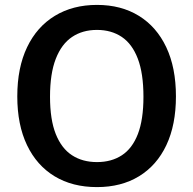

<svg xmlns="http://www.w3.org/2000/svg" viewBox="-20 -753 788 783"><path d="M375.5 10Q275.5 10 202.8 -34Q130 -78 90.2 -161Q50.5 -244 50.5 -360Q50.5 -477 90.5 -560.5Q130.5 -644 203.8 -688.5Q277 -733 375.5 -733Q474 -733 546.2 -688.5Q618.5 -644 658 -560.5Q697.5 -477 697.5 -360Q697.5 -244 658.5 -161.2Q619.5 -78.5 547 -34.2Q474.5 10 375.5 10ZM375.5 -92Q434.5 -92 477 -119.8Q519.5 -147.5 542.2 -206.2Q565 -265 565 -358.5Q565 -453.5 542 -513.8Q519 -574 476.5 -602.5Q434 -631 375.5 -631Q316.5 -631 273.8 -602.2Q231 -573.5 207.5 -513.2Q184 -453 184 -358.5Q184 -265 207.5 -206.2Q231 -147.5 273.8 -119.8Q316.5 -92 375.5 -92Z"/></svg>

Font: Public Sans Thin SemiBold
Style: Regular
Weight: 600
Version: Version 2.001